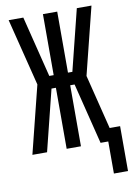

<svg xmlns="http://www.w3.org/2000/svg" viewBox="-98 -796 712 1032"><g transform="rotate(-10 257.5 -280.0)"><path d="M438 175V0H396L313 -333H289V0H211V-333H187L104 0H24L116 -368L24 -735H104L187 -402H211V-735H289V-402H313L396 -735H476L384 -367L458 -70H515V175Z"/></g></svg>

Font: Iosevka Term SS14
Style: Regular
Weight: 400
Monospace: yes
Designer: Belleve Invis
Foundry: Belleve Invis
Version: Version 24.1.1; ttfautohint (v1.8.4)